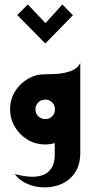

<svg xmlns="http://www.w3.org/2000/svg" viewBox="-20 -644 403 856"><path d="M46 132Q103 147 138.5 143.5Q174 140 192.5 124.5Q211 109 217.5 89Q224 69 224 52V-6Q204 0 182 0Q139 0 103.5 -21Q68 -42 46.5 -78Q25 -114 25 -157Q25 -200 46.5 -235.5Q68 -271 103.5 -292Q139 -313 182 -313Q184 -313 187 -313Q206 -313 236.5 -315Q267 -317 296 -327.5Q325 -338 338 -363V35Q338 91 314.5 125.5Q291 160 254.5 176Q218 192 177 191.5Q136 191 101 175.5Q66 160 46 132ZM182 -113Q200 -113 212.5 -125.5Q225 -138 225 -157Q225 -175 212.5 -187.5Q200 -200 182 -200Q164 -200 151 -187.5Q138 -175 138 -157Q138 -138 151 -125.5Q164 -113 182 -113ZM57 -577 104 -624 183 -541 258 -624 305 -576 182 -450Z"/></svg>

Font: Reem Kufi Medium
Style: Regular
Weight: 500
Designer: Khaled Hosny
Version: Version 1.001